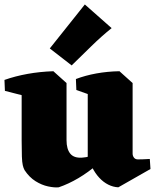

<svg xmlns="http://www.w3.org/2000/svg" viewBox="-20 -822 696 860"><path d="M243 17Q224 19 195.5 13Q167 7 139 -10.5Q111 -28 90 -60Q85 -69 82 -82Q79 -95 78 -121Q77 -147 77 -191V-449L219 -503L278 -450V-194Q278 -154 295 -133.5Q312 -113 349 -116Q385 -118 422.5 -140Q460 -162 497 -188L498 -167Q460 -123 417.5 -86.5Q375 -50 331 -24Q287 2 243 17ZM2 -415 0 -464Q48 -481 103.5 -491Q159 -501 219 -503L214 -417L127 -383ZM510 17Q487 16 465 5Q443 -6 424.5 -26Q406 -46 392 -74L373 -77V-449L515 -503L574 -450V-134Q574 -124 580 -116Q586 -108 598 -108Q610 -108 621.5 -108.5Q633 -109 651 -110L654 -65ZM322 -419 320 -468Q362 -484 411.5 -493Q461 -502 515 -503L510 -417L423 -383ZM301 -529 203 -605 360 -802 480 -696Q435 -660 389 -615Q343 -570 301 -529Z"/></svg>

Font: Eczar ExtraBold
Style: Regular
Weight: 800
Designer: Vaibhav Singh
Foundry: Rosetta Type Foundry
Version: Version 2.000